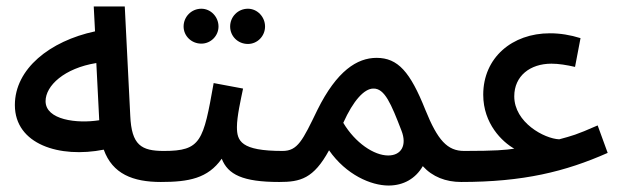

<svg xmlns="http://www.w3.org/2000/svg" viewBox="-20 -558 1931 594"><path d="M478 5C515 5 535 -17 535 -45C535 -71 521 -91 487 -91C417 -91 387 -109 383 -200L366 -538H270L274 -461C134 -431 26 -345 26 -233C26 -111 165 -68 301 -95C328 -20 391 5 478 5ZM121 -245C121 -293 179 -347 278 -363L287 -186C218 -175 121 -187 121 -245Z M603 -423C632 -423 656 -447 656 -476C656 -506 632 -531 603 -531C572 -531 548 -506 548 -476C548 -447 572 -423 603 -423ZM747 -422C776 -422 800 -446 800 -476C800 -506 776 -531 747 -531C716 -531 692 -506 692 -476C692 -446 716 -422 747 -422ZM477 5C564 5 623 -6 666 -67C685 -18 731 5 844 5C881 5 902 -17 902 -45C902 -71 887 -91 854 -91C725 -91 713 -122 713 -165C713 -198 725 -250 732 -284L641 -301C609 -121 602 -91 487 -91Z M844 5C909 5 950 -5 998 -93C1051 -17 1128 16 1182 16C1229 16 1266 -6 1288 -44C1318 -11 1359 5 1407 5C1444 5 1464 -17 1464 -45C1464 -71 1450 -91 1416 -91C1364 -91 1334 -124 1296 -218C1249 -336 1211 -379 1145 -379C1085 -379 1022 -339 962 -218C916 -123 901 -91 854 -91ZM1042 -178C1073 -247 1107 -284 1135 -284C1170 -285 1190 -237 1222 -154C1240 -108 1221 -77 1181 -77C1137 -77 1079 -116 1042 -178Z M1406 5C1599 5 1729 -27 1860 -85L1829 -170C1761 -140 1750 -138 1710 -127C1664 -129 1571 -179 1571 -260C1571 -323 1620 -361 1686 -361C1708 -361 1733 -357 1759 -351L1776 -440C1744 -450 1713 -455 1681 -455C1565 -455 1475 -380 1475 -265C1475 -175 1534 -119 1571 -98C1544 -94 1513 -91 1416 -91Z"/></svg>

Font: Noto Sans Arabic UI SmCn Md
Style: Regular
Weight: 500
Width: 4
Designer: Monotype Design Team, Nadine Chahine and Nizar Qandah
Foundry: Monotype Imaging Inc.
Version: Version 2.010